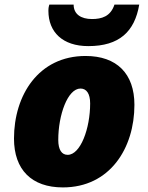

<svg xmlns="http://www.w3.org/2000/svg" viewBox="-20 -807 647 837"><path d="M365 -606C500 -606 567 -669 587 -787H479C462 -735 423 -724 381 -724C333 -724 301 -745 301 -787H195C193 -782 191 -772 191 -760C191 -667 253 -606 365 -606ZM254 10C459 10 566 -161 566 -350C566 -486 489 -563 353 -563C148 -563 41 -392 41 -203C41 -67 118 10 254 10ZM275 -132C249 -132 234 -154 234 -197C234 -306 275 -421 331 -421C357 -421 373 -399 373 -356C373 -247 331 -132 275 -132Z"/></svg>

Font: Noto Sans Black
Style: Italic
Weight: 900
Italic angle: -12°
Designer: Monotype Design Team
Foundry: Monotype Imaging Inc.
Version: Version 2.013